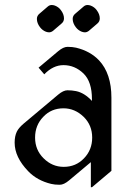

<svg xmlns="http://www.w3.org/2000/svg" viewBox="-20 -736 538 775"><path d="M351.6 19.5H346.7V-81.5L258.8 -7.8Q237.8 9.8 221.2 9.8Q200.7 9.8 186.5 6.3Q129.9 -7.3 93.8 -44.9Q39.1 -101.6 39.1 -160.2Q39.1 -186.5 47.9 -204.6Q55.2 -219.7 75.2 -236.8L214.8 -354Q235.8 -371.6 252.4 -371.6Q270.5 -371.6 287.1 -368.2Q320.8 -361.3 351.1 -328.6V-336.4Q351.1 -405.8 317.4 -439Q282.2 -473.1 236.3 -473.1Q194.3 -473.1 158.7 -436L135.7 -462.9L214.8 -529.3Q235.8 -546.9 252.4 -546.9Q272.9 -546.9 287.1 -543.5Q344.2 -529.8 379.9 -492.2Q429.7 -439 429.7 -341.8V-46.4ZM155.8 -97.2Q190.4 -62.5 237.3 -62.5Q286.1 -62.5 318.8 -96.7Q352.1 -130.9 352.1 -180.7Q352.1 -230.5 317.9 -264.2Q282.2 -298.8 236.3 -298.8Q187 -298.8 154.8 -264.6Q121.6 -230.5 121.6 -180.7Q121.6 -130.9 155.8 -97.2ZM333.5 -715.8Q339.4 -715.8 346.2 -713.4Q361.3 -707.5 370.1 -695.3Q382.8 -678.7 382.8 -661.6Q382.8 -648.9 372.6 -640.6L338.4 -611.3Q330.6 -605.5 322.8 -605.5Q316.9 -605.5 310.1 -607.9Q295.9 -613.3 286.1 -626Q273.4 -642.6 273.4 -659.7Q273.4 -672.4 283.7 -680.7L317.9 -710Q324.7 -715.8 333.5 -715.8ZM189 -715.8Q194.8 -715.8 201.7 -713.4Q216.8 -707.5 225.6 -695.3Q238.3 -678.7 238.3 -661.6Q238.3 -648.9 228 -640.6L193.8 -611.3Q186 -605.5 178.2 -605.5Q172.4 -605.5 165.5 -607.9Q151.4 -613.3 141.6 -626Q128.9 -642.6 128.9 -659.7Q128.9 -672.4 139.2 -680.7L173.3 -710Q180.2 -715.8 189 -715.8Z"/></svg>

Font: Gothica
Style: Book
Weight: 400
Designer: Wojciech Kalinowski "wmk69" (wmk69@o2.pl)
Foundry: Wojciech Kalinowski "wmk69" (wmk69@o2.pl)
Version: Version 2.1.0; 2021-05-14